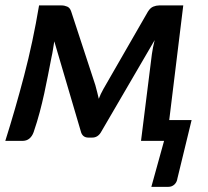

<svg xmlns="http://www.w3.org/2000/svg" viewBox="-24 -532 785 725"><path d="M336 -210.5Q340 -196 343.2 -183.2Q346.5 -170.5 349 -159Q355.5 -176.5 366.5 -196L534.5 -488Q543.5 -502.5 554.8 -507Q566 -511.5 576.5 -511.5H668L615 -78.5H699.5L646 141.5Q644 156 634.5 164.8Q625 173.5 612 173.5H547.5L595.5 0H508.5L549.5 -327.5Q551 -339 553.8 -353Q556.5 -367 560 -380.5L356.5 -31.5Q344.5 -12.5 324.5 -12.5H309.5Q289.5 -12.5 282.5 -31.5L181 -376Q178.5 -361 176 -344.8Q173.5 -328.5 170.5 -316Q163.5 -280.5 157 -246.8Q150.5 -213 143 -178.8Q135.5 -144.5 126 -108.5Q116.5 -72.5 103 -33Q97.5 -17.5 87 -8.8Q76.5 0 60.5 0H-4Q33.5 -118.5 67 -246.2Q100.5 -374 123.5 -511.5H208.5Q219.5 -511.5 230 -507Q240.5 -502.5 245 -488L336 -210.5Z"/></svg>

Font: Lato Semibold
Style: Italic
Weight: 600
Italic angle: -7°
Designer: Lukasz Dziedzic
Foundry: tyPoland Lukasz Dziedzic
Version: Version 2.006; 2014-01-15